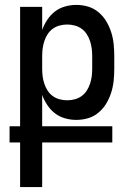

<svg xmlns="http://www.w3.org/2000/svg" viewBox="-20 -548 540 783"><path d="M62 215V33H19V-33H62V-520H152V-426Q160 -448 173 -467.5Q186 -487 204 -501Q222 -515 245 -521.5Q268 -528 291 -528Q316 -528 339.5 -521Q363 -514 382 -498Q401 -482 413.5 -461Q426 -440 433.5 -416.5Q441 -393 443.5 -368.5Q446 -344 446 -320V-267Q446 -243 443.5 -218.5Q441 -194 433.5 -170.5Q426 -147 413.5 -126Q401 -105 382 -89Q363 -73 339.5 -66Q316 -59 291 -59Q268 -59 245 -65.5Q222 -72 204 -86Q186 -100 173 -119.5Q160 -139 152 -161V-33H438V33H152V215ZM254 -139Q269 -139 284.5 -143Q300 -147 312.5 -156Q325 -165 333.5 -178Q342 -191 347 -206Q352 -221 354 -236Q356 -251 356 -267V-320Q356 -335 354 -350.5Q352 -366 347 -381Q342 -396 333.5 -409Q325 -422 312.5 -431Q300 -440 284.5 -444Q269 -448 254 -448Q239 -448 223.5 -444Q208 -440 195.5 -431Q183 -422 174.5 -409Q166 -396 161 -381Q156 -366 154 -350.5Q152 -335 152 -320V-267Q152 -251 154 -236Q156 -221 161 -206Q166 -191 174.5 -178Q183 -165 195.5 -156Q208 -147 223.5 -143Q239 -139 254 -139Z"/></svg>

Font: Iosevka Term Curly Medium
Style: Regular
Weight: 500
Designer: Belleve Invis
Foundry: Belleve Invis
Version: Version 32.3.0